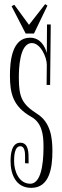

<svg xmlns="http://www.w3.org/2000/svg" viewBox="-20 -888 301 927"><path d="M207 -770 206 -632C197 -665 174 -706 125 -706C36 -706 28 -588 28 -523C28 -438 42 -374 131 -324C181 -296 190 -241 190 -184C190 -149 191 -1 126 -1C71 -1 48 -62 48 -110C48 -130 49 -182 78 -182C101 -182 101 -147 101 -131C101 -120 101 -110 101 -100L118 -99C118 -106 118 -113 118 -119C118 -149 119 -199 78 -199C35 -199 31 -141 31 -110C31 -47 56 19 131 19C221 19 233 -82 233 -159C233 -224 224 -297 160 -338C86 -385 71 -419 71 -513C71 -552 73 -680 134 -680C175 -680 206 -613 206 -575C206 -539 205 -514 205 -478H222L225 -770ZM209 -861 198 -868 120 -768 49 -865 36 -858 104 -726H144Z"/></svg>

Font: Bigelow Rules
Style: Regular
Weight: 400
Designer: Astigmatic (AOETI)
Foundry: Astigmatic (AOETI)
Version: Version 1.000